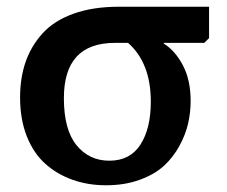

<svg xmlns="http://www.w3.org/2000/svg" viewBox="-20 -531 667 565"><path d="M292 14.2Q238.8 14.2 193.4 -2Q147.9 -18.1 113.3 -49.1Q78.6 -80.1 58.8 -130.1Q39.1 -180.2 39.1 -244.1Q39.1 -301.8 55.4 -348.9Q71.8 -396 105.5 -433.1Q139.2 -470.2 196.3 -490.7Q253.4 -511.2 330.1 -511.2H595.2V-418.9L581.1 -404.8H461.9V-402.8Q495.6 -381.8 518.3 -338.6Q541 -295.4 541 -233.9Q541 -200.7 533.7 -168.2Q526.4 -135.7 508.3 -102.3Q490.2 -68.8 462.9 -43.5Q435.5 -18.1 391.4 -2Q347.2 14.2 292 14.2ZM301.8 -58.1Q362.8 -58.1 393.3 -105.5Q423.8 -152.8 423.8 -231.9Q423.8 -345.7 356.9 -404.8H317.9Q168 -404.8 168 -242.2Q168 -149.4 205.1 -103.8Q242.2 -58.1 301.8 -58.1Z"/></svg>

Font: Literata Book SemiBold
Style: Regular
Weight: 600
Designer: Latin by Veronika Burian and Jose Scaglione. Greek by Irene Vlachou. Cyrillic by Vera Evstafieva
Foundry: TypeTogether
Version: Version 2.003;PS 002.003;hotconv 1.0.88;makeotf.lib2.5.64775